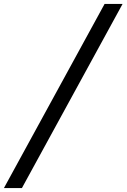

<svg xmlns="http://www.w3.org/2000/svg" viewBox="-122 -862 647 982"><path d="M413 -842H505L-10 100H-102Z"/></svg>

Font: Idrija
Style: Italic
Weight: 500
Italic angle: -11.3°
Designer: Julieta Ulanovsky
Foundry: Julieta Ulanovsky
Version: Version 7.200